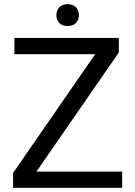

<svg xmlns="http://www.w3.org/2000/svg" viewBox="-20 -891 639 911"><path d="M152.8 -76.7H559.6V0H42V-70.3L431.6 -633.8H48.3V-710.9H543.9V-642.1ZM247.6 -818.8Q247.6 -840.8 261 -856Q274.4 -871.1 300.8 -871.1Q327.1 -871.1 340.8 -856Q354.5 -840.8 354.5 -818.8Q354.5 -796.9 340.8 -782.2Q327.1 -767.6 300.8 -767.6Q274.4 -767.6 261 -782.2Q247.6 -796.9 247.6 -818.8Z"/></svg>

Font: Roboto
Style: Regular
Weight: 400
Designer: Google
Version: Version 2.001047; 2015